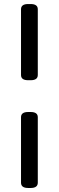

<svg xmlns="http://www.w3.org/2000/svg" viewBox="-20 -790 290 950"><path d="M131.8 -770Q167 -770 167 -744.1V-418.9Q167 -393.1 131.8 -393.1H119.1Q84 -393.1 84 -418.9V-744.1Q84 -770 119.1 -770ZM131.8 -235.8Q167 -235.8 167 -210V113.8Q167 140.1 131.8 140.1H119.1Q84 140.1 84 113.8V-210Q84 -235.8 119.1 -235.8Z"/></svg>

Font: Asap Symbol
Style: Regular
Weight: 900
Designer: Tania Quindós, Elena González Miranda, Marcela Romero, Pablo Cosgaya
Foundry: Omnibus-Type
Version: Version 1.000;PS 001.000;hotconv 1.0.70;makeotf.lib2.5.58329